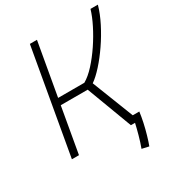

<svg xmlns="http://www.w3.org/2000/svg" viewBox="-199 -817 1015 1101"><g transform="rotate(-30 308.5 -267.0)"><path d="M465.8 158.2 419.9 147.9Q433.1 112.8 444.3 71.8Q455.6 30.8 462.4 0H435.1L322.3 -300.3H144L91.3 0H44.4L166.5 -693.4H213.4L151.9 -344.2H325.7Q361.3 -364.7 398.4 -405.5Q435.5 -446.3 469.5 -496.8Q503.4 -547.4 529.3 -598.9Q555.2 -650.4 567.9 -693.4H616.7Q602.1 -641.1 573.2 -584.5Q544.4 -527.8 508.3 -475.1Q472.2 -422.4 434.8 -380.9Q397.5 -339.4 365.7 -317.4L472.7 -43.9H516.1Q512.2 -13.2 504.2 24.2Q496.1 61.5 485.8 96.9Q475.6 132.3 465.8 158.2Z"/></g></svg>

Font: CaskaydiaCove NF ExtraLight
Style: Italic
Weight: 200
Italic angle: -10°
Designer: Aaron Bell
Foundry: Saja Typeworks
Version: Version 2111.001; VTT 6.35;Nerd Fonts 3.2.1